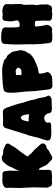

<svg xmlns="http://www.w3.org/2000/svg" viewBox="1174 -2068 925 3313"><g transform="rotate(-90 1636.5 -411.5)"><path d="M570.8 29.3Q548.8 29.3 533.2 13.7Q514.6 -4.9 495.1 -22.5Q480.5 -35.6 465.8 -49.8Q444.8 -67.4 403.8 -159.2Q399.4 -169.9 394.3 -182.1Q389.2 -194.3 369.6 -203.1L363.8 -206.5Q359.9 -136.2 359.9 -114.7Q359.9 -96.7 361.6 -78.9Q363.3 -61 363.8 -43Q362.3 13.2 328.1 18.1Q238.3 24.4 219.7 24.4Q214.8 24.4 211.4 22.5Q194.8 21 183.6 21Q171.9 21 160.6 22.5Q145 24.4 133.8 24.4Q121.1 24.4 106.4 21Q89.4 16.6 80.1 -2.4Q54.2 -44.4 54.2 -72.3Q57.6 -116.7 57.6 -120.6Q57.6 -128.9 57.1 -136Q56.6 -143.1 56.6 -149.4Q56.6 -179.2 59.1 -234.9Q60.5 -272 60.5 -289.6Q60.5 -336.4 54.7 -422.4Q48.8 -503.4 48.8 -539.6Q48.8 -554.2 50.3 -568.8Q50.3 -625.5 51.8 -648.9Q54.2 -685.1 54.2 -692.4Q53.7 -706.1 52.2 -720.2Q50.3 -738.8 50.3 -756.8Q50.8 -792.5 79.6 -809.1Q129.9 -834 174.3 -834Q195.3 -834 257.3 -830.6Q266.6 -833.5 275.9 -833.5Q302.2 -832 320.8 -823.7Q331.5 -818.8 335.4 -803.2Q347.2 -748 348.6 -703.1Q348.6 -681.6 346.2 -659.7L347.7 -612.8Q347.7 -593.8 345.2 -561L344.7 -548.3Q377.9 -609.9 388.7 -642.1Q397.5 -650.4 402.3 -663.6Q423.8 -724.1 442.9 -750Q461.9 -775.9 483.9 -800.3Q511.2 -835.4 552.7 -843.3Q560.5 -844.7 567.9 -844.7Q597.2 -844.7 624 -824.7Q630.4 -819.8 663.6 -819.8Q689.5 -819.8 713.9 -814.5Q733.9 -808.1 752.9 -797.4Q768.1 -789.1 784.2 -783.2Q808.6 -773.4 815.4 -749.5Q816.9 -743.7 816.9 -738.3Q816.9 -720.2 801.3 -703.1Q793 -694.8 775.9 -662.1Q764.2 -638.7 749.5 -616.7Q729 -588.4 708 -561.8Q687 -535.2 667.5 -508.3Q653.3 -487.8 638.7 -467.8Q614.7 -434.6 591.8 -401.4Q610.4 -382.8 627.9 -358.9Q647.9 -327.6 680.2 -304.7Q706.1 -286.1 734.4 -248.5Q754.9 -226.1 786.9 -192.9Q818.8 -159.7 818.8 -137.2Q818.8 -129.9 816.4 -121.6Q802.7 -82.5 761.7 -74.7Q735.4 -70.3 727.5 -62Q701.2 -31.7 646.5 -6.8Q619.1 5.9 594.7 22Q583.5 29.3 570.8 29.3Z M1428.2 21.5Q1421.9 21.5 1414.6 20.5Q1404.3 19 1392.6 19Q1342.8 17.6 1337.9 -35.2Q1335 -64 1311 -87.2Q1287.1 -110.4 1259.3 -111.8Q1239.7 -111.8 1206.1 -96.7Q1176.3 -83.5 1176.3 -53.7Q1176.3 -49.8 1177.2 -46.4Q1181.2 -34.7 1181.2 -25.9Q1181.2 1 1145.5 5.9Q1129.9 5.9 1112.8 9.8Q1100.1 8.8 1087.9 8.8Q1068.4 8.8 1036.1 10.7L1004.4 11.2Q987.3 11.2 981 10.3Q944.8 6.8 935.1 6.8Q919.4 6.8 902.8 -1.5Q876 -14.2 868.7 -39.6Q867.7 -44.4 867.7 -49.3Q867.7 -56.2 869.6 -63Q869.6 -71.3 888.2 -135.7Q893.1 -149.9 898.9 -163.1Q906.2 -179.7 911.6 -197.3Q922.4 -239.3 932.1 -281.2Q942.4 -325.7 954.1 -370.1Q960 -389.6 968.3 -408.2Q981 -438 984.4 -457.5Q987.8 -474.6 1017.1 -563Q1059.1 -691.4 1081.1 -770Q1091.8 -814.9 1143.6 -823.7Q1152.3 -823.7 1171.9 -821.8L1216.8 -820.8L1245.6 -821.3Q1254.9 -821.3 1262.9 -822Q1271 -822.8 1275.9 -822.8L1285.6 -822.3Q1292 -822.3 1317.4 -823.2Q1342.8 -824.2 1361.8 -824.2Q1416 -824.2 1433.1 -762.2Q1441.4 -731.9 1454.1 -702.6Q1470.2 -666.5 1483.9 -615.2Q1492.2 -585 1502.4 -555.7Q1511.7 -528.3 1516.6 -500.5Q1522 -468.3 1533.2 -440.7Q1544.4 -413.1 1550.3 -386Q1556.2 -358.9 1566.4 -334Q1570.3 -323.2 1570.6 -310.5Q1570.8 -297.9 1572.8 -288.1Q1578.6 -268.1 1585.4 -248.5Q1596.2 -219.7 1598.6 -204.6Q1599.1 -198.7 1601.6 -189.9Q1608.9 -152.8 1613.8 -118.7Q1618.7 -84.5 1640.6 -47.4Q1643.6 -41 1643.6 -34.7Q1643.6 -17.6 1617.7 0Q1598.6 15.1 1585 15.1Q1575.2 15.1 1540 17.3Q1504.9 19.5 1485.8 19.5Q1469.7 19.5 1460 20Q1441.4 21.5 1428.2 21.5ZM1304.7 -372.6Q1322.3 -372.6 1322.3 -387.7Q1322.3 -391.1 1321.3 -392.6L1308.1 -465.3L1300.3 -480.5Q1292 -500 1277.8 -512.7Q1272.5 -516.6 1268.1 -516.6Q1259.3 -516.6 1242.2 -506.3Q1238.8 -502.4 1235.4 -499.5Q1234.4 -498.5 1233.4 -497.1Q1232.4 -495.6 1230.5 -494.6Q1219.7 -481.4 1219.7 -476.1L1212.9 -457Q1212.9 -446.8 1203.6 -416Q1198.2 -410.6 1196.8 -380.9Q1211.9 -378.9 1226.6 -378.9L1249.5 -379.9Q1262.2 -379.9 1268.6 -377Q1284.7 -377 1299.3 -374Q1301.3 -372.6 1304.7 -372.6Z M1804.7 31.2Q1796.4 31.2 1782.2 19.5L1778.3 20Q1769 20 1763.7 2.4Q1752 -12.7 1749 -36.9Q1746.1 -61 1743.7 -85Q1740.7 -125.5 1733.9 -165.5Q1719.7 -259.3 1717.3 -354Q1713.9 -445.8 1703.6 -521Q1692.4 -609.9 1692.4 -658.2Q1692.4 -702.1 1697.8 -746.1Q1700.7 -782.2 1720 -798.8Q1739.3 -815.4 1779.8 -817.9Q1789.6 -818.8 1839.8 -825.7Q1858.4 -828.6 1939.5 -832.5Q1943.4 -832.5 1950.7 -835Q1965.8 -832.5 1981 -832.5Q1993.7 -832.5 2022 -836.9L2085.4 -837.4Q2136.7 -837.4 2179.7 -822.8Q2204.6 -813.5 2230.5 -810.5Q2251 -808.6 2270.5 -786.6L2277.3 -779.3Q2279.3 -777.8 2281.2 -775.4Q2291 -765.6 2297.9 -763.2Q2327.1 -756.3 2343.5 -736.6Q2359.9 -716.8 2377.9 -692.6Q2396 -668.5 2403.6 -643.6Q2411.1 -618.7 2413.8 -591.3Q2416.5 -564 2424.8 -538.1Q2427.7 -527.8 2427.7 -517.1Q2427.7 -507.8 2420.9 -479.5Q2416 -458.5 2408.4 -438.5Q2400.9 -418.5 2385.3 -401.4Q2376.5 -391.1 2372.3 -375.7Q2368.2 -360.4 2358.9 -350.1Q2316.4 -309.6 2265.6 -281.7Q2223.6 -261.2 2179.2 -244.6Q2151.4 -234.4 2124 -222.7Q2116.2 -219.2 2074.2 -213.6Q2032.2 -208 2022.5 -193.8L2022.9 -185.5L2022.5 -166.5Q2023.4 -146 2038.1 -96.2Q2038.1 -82 2049.8 -63Q2050.8 -60.5 2050.8 -57.1Q2050.8 -43.9 2035.2 -21.5Q2022 -3.4 2001.5 7.8Q1981 20.5 1957.5 24.4Q1909.7 29.3 1865.2 29.3Q1854.5 29.3 1837.9 30.3Q1821.3 31.2 1804.7 31.2ZM2028.8 -502.4Q2094.2 -502.4 2113.3 -529.3Q2124.5 -545.9 2124.5 -557.6Q2124.5 -563 2123 -567.4Q2114.7 -584 2096.9 -593.8Q2079.1 -603.5 2062.5 -603.5L2056.6 -603Q2035.2 -600.6 2013.2 -598.6Q1998 -597.7 1998 -587.4Q1998 -584 1999 -579.6Q2000 -570.8 2000 -562Q2000 -551.8 1998.5 -541.5Q1997.6 -536.6 1997.6 -518.1Q1997.6 -514.2 1998.5 -511.2Q2002.4 -502.4 2028.8 -502.4Z M3058.1 29.3Q3050.8 29.3 3043.5 27.8Q3002.4 25.4 2969.2 18.6Q2935.1 13.2 2934.1 -43Q2934.1 -60.5 2936 -78.6Q2938 -96.7 2938 -114.3Q2937.5 -131.3 2933.6 -207L2934.6 -234.4Q2934.6 -254.4 2925.5 -263.7Q2916.5 -272.9 2867.2 -272.9Q2834.5 -272.9 2834.5 -250Q2842.3 -210 2843.8 -180.7Q2845.2 -135.3 2859.9 -91.8Q2864.3 -79.1 2864.3 -66.4Q2864.3 -36.1 2839.4 -2.9Q2823.7 17.1 2807.6 21.2Q2791.5 25.4 2779.8 25.4Q2769 25.4 2742.7 22.9L2733.9 22.5Q2723.1 22.5 2712.4 25.9Q2705.6 28.8 2699.2 28.8L2647.9 28.3Q2627.9 28.3 2607.9 26.9Q2555.7 22.5 2549.8 -25.9Q2528.8 -188.5 2528.8 -294.4L2529.8 -356.9Q2529.3 -413.6 2527.3 -469.7Q2525.4 -540 2525.4 -609.9Q2526.4 -701.7 2534.7 -793.5Q2537.6 -824.7 2554 -836.4Q2570.3 -848.1 2602.5 -853Q2609.4 -854 2684.1 -854Q2737.8 -848.6 2776.4 -838.4Q2801.8 -832 2812 -810.3Q2822.3 -788.6 2822.3 -771Q2822.3 -762.7 2820.3 -754.4Q2818.4 -746.1 2818.4 -737.8Q2818.4 -732.4 2819.1 -726.3Q2819.8 -720.2 2819.8 -662.1Q2819.8 -624 2820.1 -615.7Q2820.3 -607.4 2822 -599.4Q2823.7 -591.3 2823.7 -582L2823.2 -571.3Q2823.2 -533.7 2858.9 -533.7Q2881.8 -533.7 2915.5 -544.9Q2941.4 -558.6 2941.4 -584Q2941.4 -591.8 2939 -601.1Q2924.3 -650.9 2924.3 -703.1Q2925.8 -750 2936.5 -796.4Q2939.5 -817.9 2952.6 -824.2Q2963.9 -829.1 2977.1 -830.6L2997.6 -833.5Q3006.3 -833.5 3016.1 -830.6Q3029.3 -827.1 3041.5 -826.7Q3048.8 -826.7 3056.2 -828.6Q3077.6 -834 3099.1 -834Q3143.6 -834 3193.4 -809.1Q3222.2 -792 3222.7 -756.8Q3222.7 -738.3 3220.9 -720.5Q3219.2 -702.6 3219.2 -685.5Q3219.2 -674.8 3220.7 -665.5Q3223.1 -644.5 3223.1 -608.9L3222.7 -589.4Q3222.7 -578.6 3223.1 -568.4Q3224.6 -553.2 3224.6 -537.6Q3224.6 -504.4 3214.4 -476.6Q3209 -460 3209 -441.4Q3209 -420.4 3211.4 -380.9Q3212.9 -349.1 3212.9 -301.8Q3212.4 -290.5 3209.5 -279.3Q3204.6 -262.2 3204.6 -240.7Q3204.6 -227.1 3208 -213.4Q3216.3 -182.6 3216.3 -151.4Q3216.3 -123 3214.8 -112.8Q3213.9 -108.9 3213.9 -105.5Q3213.9 -102.5 3214.4 -100.1Q3218.8 -85.9 3218.8 -72.3Q3218.8 -45.4 3192.9 -1Q3181.6 17.1 3166.3 21Q3150.9 24.9 3136.7 24.9Q3124.5 24.9 3112.8 22.9Q3101.1 21 3089.8 21Q3078.1 21.5 3066.9 27.3Q3063 29.3 3058.1 29.3Z"/></g></svg>

Font: Kaph
Style: Regular
Weight: 400
Designer: GGBotNet
Foundry: f0n7.com
Version: 1.10